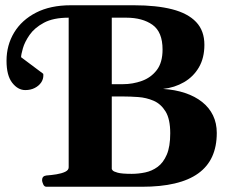

<svg xmlns="http://www.w3.org/2000/svg" viewBox="-20 -713 884 733"><path d="M157.2 0Q148.9 0 144.8 -9.8Q140.6 -19.5 140.6 -24.9Q140.6 -41 156.7 -43Q176.3 -44.4 195.8 -47.6Q215.3 -50.8 228.8 -57.1Q242.2 -63.5 242.2 -74.2V-645.5Q183.6 -645.5 147.7 -626.2Q111.8 -606.9 93 -579.8Q74.2 -552.7 67.4 -528.6Q60.5 -504.4 60.5 -494.6L144 -432.1Q145 -432.1 145.3 -429.4Q145.5 -426.8 145.5 -426.8Q146 -411.1 137 -397.9Q127.9 -384.8 112.3 -377Q96.7 -369.1 76.7 -369.1Q48.3 -369.1 26.6 -397Q4.9 -424.8 4.9 -481Q4.9 -540.5 33.9 -588.6Q63 -636.7 117.7 -664.8Q172.4 -692.9 250 -692.9H491.7Q577.6 -692.9 637.5 -677.5Q697.3 -662.1 728.8 -628.9Q760.3 -595.7 760.3 -542Q760.3 -491.7 739.3 -455.8Q718.3 -419.9 682.4 -399.2Q646.5 -378.4 602.5 -373.5Q648.9 -370.6 686.8 -357.9Q724.6 -345.2 751.7 -323.7Q778.8 -302.2 793.2 -272.5Q807.6 -242.7 807.6 -205.6Q807.6 -153.8 790 -115.2Q772.5 -76.7 736.8 -51Q701.2 -25.4 647.5 -12.7Q593.8 0 521.5 0ZM406.7 -391.6H448.7Q486.8 -391.6 521.5 -404.1Q556.2 -416.5 578.4 -445.3Q600.6 -474.1 600.6 -523.9Q600.6 -590.8 562.3 -618.2Q523.9 -645.5 461.9 -645.5H406.7ZM482.9 -49.3Q508.3 -49.3 534.2 -54.7Q560.1 -60.1 581.8 -75.9Q603.5 -91.8 616.7 -122.6Q629.9 -153.3 629.9 -204.1Q629.9 -258.3 612.1 -287.4Q594.2 -316.4 566.4 -328.4Q538.6 -340.3 507.6 -342.5Q476.6 -344.7 450.2 -344.7H406.7V-67.4Q406.7 -67.4 409.9 -62.7Q413.1 -58.1 429.2 -53.7Q445.3 -49.3 482.9 -49.3Z"/></svg>

Font: Gelasio
Style: Regular
Weight: 400
Designer: Eben Sorkin
Foundry: Eben Sorkin
Version: Version 1.008